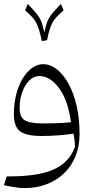

<svg xmlns="http://www.w3.org/2000/svg" viewBox="-20 -688 497 979"><path d="M219.7 -482.9Q226.6 -515.6 233.2 -537.4Q239.7 -559.1 248.5 -574.5Q257.3 -589.8 270.8 -603.8Q284.2 -617.7 304.2 -635.3L290.5 -668Q260.7 -637.2 245.1 -617.7Q229.5 -598.1 221.2 -577.4Q212.9 -556.6 206.1 -522Q199.2 -556.6 190.9 -577.4Q182.6 -598.1 167 -617.7Q151.4 -637.2 121.6 -668L107.9 -635.3Q127.9 -617.7 141.4 -603.8Q154.8 -589.8 163.6 -574Q172.4 -558.1 179.2 -535.4Q186 -512.7 193.4 -478.5ZM341.8 -64.9Q307.1 -61 269 -59.8Q231 -58.6 198.2 -58.6Q131.3 -58.6 105.7 -75.2Q80.1 -91.8 80.1 -136.7Q80.1 -182.1 93.8 -219.2Q107.4 -256.3 130.1 -278.3Q152.8 -300.3 180.2 -300.3Q235.4 -300.3 281 -238.8Q326.7 -177.2 341.8 -64.9ZM105.5 271Q166 271 217 251.7Q268.1 232.4 305.9 196.3Q343.8 160.2 364.7 109.4Q385.7 58.6 385.7 -4.9Q385.7 -83.5 370.6 -148.9Q355.5 -214.4 329.1 -261.7Q302.7 -309.1 269.5 -335Q236.3 -360.8 199.7 -360.8Q170.9 -360.8 144 -341.8Q117.2 -322.8 96.2 -288.6Q75.2 -254.4 63 -207.8Q50.8 -161.1 50.8 -105.5Q50.8 -41.5 83 -18.1Q115.2 5.4 190.4 5.4Q231 5.4 273.2 2.4Q315.4 -0.5 355 -6.3Q357.9 11.7 359.9 26.6Q361.8 41.5 362.3 60.1Q333.5 142.1 250.5 177.5Q167.5 212.9 14.2 211.4L0 256.3Q16.1 259.8 33.9 263.2Q51.8 266.6 70.3 268.8Q88.9 271 105.5 271Z"/></svg>

Font: Pinar-VF-FD
Style: Regular
Weight: 300
Designer: Amin Abedi
Version: Version 3.0